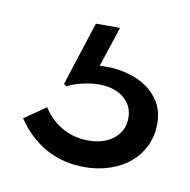

<svg xmlns="http://www.w3.org/2000/svg" viewBox="-43 -53 337 341"><g transform="rotate(10 125.0 117.5)"><path d="M148.6 -9.5 124.5 63.6Q128.2 62.7 131.1 62.7Q134.1 62.7 137.7 62.7Q156.8 62.7 175.7 67.7Q194.5 72.7 209.5 83Q224.5 93.2 233.9 109.1Q243.2 125 243.2 146.8Q243.2 168.2 234.8 186.4Q226.4 204.5 211.1 217.5Q195.9 230.5 174.8 237.7Q153.6 245 128.6 245Q90.5 245 59.5 228Q28.6 210.9 6.8 178.6L45.5 151.8Q59.5 173.6 80.7 185.5Q101.8 197.3 127.3 197.3Q155.9 197.3 173.4 183Q190.9 168.6 190.9 145.5Q190.9 123.2 173.9 109.5Q156.8 95.9 129.5 95.9Q115 95.9 98.9 99.8Q82.7 103.6 72.7 109.5L67.7 105.9L105 -9.5Z"/></g></svg>

Font: Spartan Med
Style: Regular
Weight: 500
Designer: Matt Bailey, Mirko Velimirovic
Foundry: Matt Bailey
Version: Version 1.005